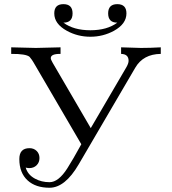

<svg xmlns="http://www.w3.org/2000/svg" viewBox="-20 -882 817 912"><path d="M580.6 -818.4Q580.6 -768.6 521.5 -735.8Q469.7 -707.5 409.2 -707.5Q348.6 -707.5 297.4 -735.8Q237.8 -768.6 237.8 -818.4Q237.8 -862.3 281.2 -862.3Q324.7 -862.3 324.7 -818.4Q324.7 -774.4 281.2 -774.4Q329.6 -738.3 409.2 -738.3Q488.8 -738.3 537.1 -774.4Q493.7 -774.4 493.7 -818.4Q493.7 -862.3 537.1 -862.3Q580.6 -862.3 580.6 -818.4ZM743.7 -626Q660.2 -625 622.6 -560.5L354 -101.6Q289.1 9.8 215.3 9.8Q149.4 9.8 111.3 -24.9Q71.8 -61 71.8 -126.5Q71.8 -178.2 120.1 -178.2Q140.6 -178.2 154.1 -165Q167.5 -151.9 167.5 -131.3Q167.5 -110.4 153.8 -96.9Q140.1 -83.5 119.1 -83.5Q112.3 -83.5 102.1 -85.9Q111.8 -51.8 146.5 -33.2Q177.2 -16.6 215.3 -16.6Q257.8 -16.6 299.8 -82.5Q325.7 -123 366.2 -196.8L138.7 -586.4Q133.8 -595.7 120.6 -611.8Q104 -626.5 33.2 -626V-657.2Q128.9 -654.3 150.4 -654.3Q177.7 -654.3 267.6 -657.2V-626Q221.2 -626.5 221.2 -606Q221.2 -599.1 230 -584L411.1 -273.4L579.6 -561.5Q590.8 -580.6 590.8 -593.3Q590.8 -625 555.2 -626V-657.2Q644.5 -654.3 649.4 -654.3Q693.8 -654.3 743.7 -657.2Z"/></svg>

Font: Kurinto Book Core
Style: Regular
Weight: 400
Designer: Kurinto was developed by Clint Goss from a range of fonts that are compatible with the SIL Open Font License Version 1.1
Foundry: Clinton F. Goss
Version: Version 2.196; July 25, 2020